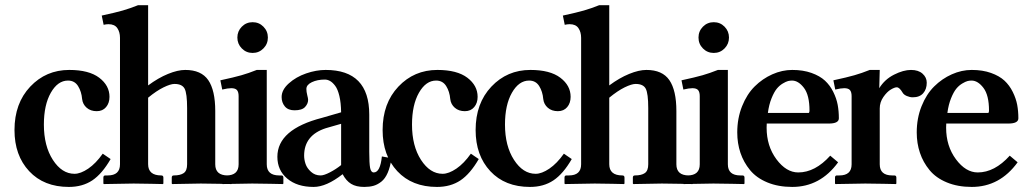

<svg xmlns="http://www.w3.org/2000/svg" viewBox="-20 -718 3998 750"><path d="M412.1 -96.7Q378.9 -39.1 340.6 -13.4Q302.2 12.2 249 12.2Q151.4 12.2 94 -49.3Q36.6 -110.8 36.6 -210Q36.6 -314.5 98.1 -379.6Q159.7 -444.8 250.5 -444.8Q327.6 -444.8 367.7 -414.3Q407.7 -383.8 407.7 -339.8Q407.7 -315.4 394.3 -299.6Q380.9 -283.7 357.9 -283.7Q334 -283.7 318.6 -297.1Q303.2 -310.5 300.8 -331.1Q298.3 -360.4 284.9 -381.8Q271.5 -403.3 245.6 -403.3Q205.6 -403.3 178.5 -355.7Q151.4 -308.1 151.4 -231.4Q151.4 -147.9 186.5 -93.5Q221.7 -39.1 271 -39.1Q294.9 -39.1 324.7 -59.3Q354.5 -79.6 381.3 -117.7Z M558.6 -76.7Q558.6 -32.7 609.9 -32.7Q618.2 -32.7 618.2 -24.4V-1L616.2 1L571.3 0Q526.4 -1 502 -1L385.7 1L383.8 -1V-24.4Q383.8 -32.7 391.6 -32.7H400.9Q448.7 -32.7 448.7 -76.2V-570.3Q448.7 -592.8 438.2 -608.2Q427.7 -623.5 403.8 -623.5Q395 -623.5 384.8 -621.1L377.4 -657.2Q431.6 -668.9 459.7 -677Q487.8 -685.1 519.5 -697.8H558.6V-384.3Q598.1 -413.6 636.2 -429.2Q674.3 -444.8 703.6 -444.8Q766.1 -444.8 793.5 -405Q820.8 -365.2 820.8 -284.2V-76.2Q820.8 -32.7 869.6 -32.7H877.4Q885.7 -32.7 885.7 -24.4V-1L883.8 1L835.9 0Q788.6 -1 764.2 -1L652.8 1L650.9 -1V-24.4Q650.9 -32.7 658.7 -32.7Q684.6 -32.7 697.8 -42Q710.9 -51.3 710.9 -76.2V-295.4Q710.9 -353 701.2 -371.6Q691.4 -390.1 661.6 -390.1Q646 -390.1 618.7 -376.7Q591.3 -363.3 558.6 -336.4Z M1022 -76.2Q1022 -32.7 1070.8 -32.7H1078.6Q1086.9 -32.7 1086.9 -24.4V-1L1085 1L1037.1 0Q989.7 -1 965.3 -1L849.1 1L847.2 -1V-24.4Q847.2 -32.7 855 -32.7H864.3Q912.1 -32.7 912.1 -76.2V-342.3Q912.1 -358.4 905.8 -366Q899.4 -373.5 883.3 -373.5Q870.1 -373.5 848.1 -368.2L840.8 -404.3Q895 -416 923.1 -424.1Q951.2 -432.1 982.9 -444.8H1022ZM924.6 -528.8Q907.2 -546.4 907.2 -571.3Q907.2 -596.2 924.6 -613.8Q941.9 -631.3 966.8 -631.3Q991.7 -631.3 1009 -613.8Q1026.4 -596.2 1026.4 -571.3Q1026.4 -546.4 1009 -528.8Q991.7 -511.2 966.8 -511.2Q941.9 -511.2 924.6 -528.8Z M1402.8 12.2Q1371.1 12.2 1351.6 0.2Q1332 -11.7 1318.4 -37.6Q1254.9 12.2 1205.1 12.2Q1140.6 12.2 1102.1 -20.3Q1063.5 -52.7 1063.5 -105.5Q1063.5 -212.9 1238.3 -257.8L1312.5 -279.3Q1312 -316.4 1305.7 -343Q1299.3 -369.6 1289.3 -382.8Q1279.3 -396 1269.3 -401.6Q1259.3 -407.2 1249 -407.2Q1219.7 -407.2 1198.2 -397Q1176.8 -386.7 1176.8 -370.6Q1176.8 -359.4 1180.2 -346.2Q1183.6 -333 1183.6 -328.1Q1183.6 -313 1171.6 -300Q1159.7 -287.1 1130.4 -287.1Q1105.5 -287.1 1092.8 -302.2Q1080.1 -317.4 1080.1 -338.9Q1080.1 -367.2 1108.2 -392.3Q1136.2 -417.5 1175.8 -431.2Q1215.3 -444.8 1252 -444.8Q1422.4 -444.8 1422.4 -270.5V-125Q1422.4 -79.6 1425.8 -62Q1429.2 -44.4 1439.9 -44.4Q1465.3 -44.4 1471.7 -106.9L1509.3 -100.1Q1504.4 -65.9 1494.4 -43Q1484.4 -20 1469.5 -8.3Q1454.6 3.4 1439 7.8Q1423.3 12.2 1402.8 12.2ZM1312.5 -73.2V-234.4L1252.9 -217.3Q1168 -189.9 1168 -109.9Q1168 -94.2 1173.6 -77.6Q1179.2 -61 1194.8 -46.9Q1210.4 -32.7 1232.4 -32.7Q1245.6 -32.7 1269 -44.9Q1292.5 -57.1 1312.5 -73.2Z M1850.1 -96.7Q1816.9 -39.1 1778.6 -13.4Q1740.2 12.2 1687 12.2Q1589.4 12.2 1532 -49.3Q1474.6 -110.8 1474.6 -210Q1474.6 -314.5 1536.1 -379.6Q1597.7 -444.8 1688.5 -444.8Q1765.6 -444.8 1805.7 -414.3Q1845.7 -383.8 1845.7 -339.8Q1845.7 -315.4 1832.3 -299.6Q1818.8 -283.7 1795.9 -283.7Q1772 -283.7 1756.6 -297.1Q1741.2 -310.5 1738.8 -331.1Q1736.3 -360.4 1722.9 -381.8Q1709.5 -403.3 1683.6 -403.3Q1643.6 -403.3 1616.5 -355.7Q1589.4 -308.1 1589.4 -231.4Q1589.4 -147.9 1624.5 -93.5Q1659.7 -39.1 1709 -39.1Q1732.9 -39.1 1762.7 -59.3Q1792.5 -79.6 1819.3 -117.7Z M2213.4 -96.7Q2180.2 -39.1 2141.8 -13.4Q2103.5 12.2 2050.3 12.2Q1952.6 12.2 1895.3 -49.3Q1837.9 -110.8 1837.9 -210Q1837.9 -314.5 1899.4 -379.6Q1960.9 -444.8 2051.8 -444.8Q2128.9 -444.8 2168.9 -414.3Q2209 -383.8 2209 -339.8Q2209 -315.4 2195.6 -299.6Q2182.1 -283.7 2159.2 -283.7Q2135.3 -283.7 2119.9 -297.1Q2104.5 -310.5 2102.1 -331.1Q2099.6 -360.4 2086.2 -381.8Q2072.8 -403.3 2046.9 -403.3Q2006.8 -403.3 1979.7 -355.7Q1952.6 -308.1 1952.6 -231.4Q1952.6 -147.9 1987.8 -93.5Q2022.9 -39.1 2072.3 -39.1Q2096.2 -39.1 2126 -59.3Q2155.8 -79.6 2182.6 -117.7Z M2359.9 -76.7Q2359.9 -32.7 2411.1 -32.7Q2419.4 -32.7 2419.4 -24.4V-1L2417.5 1L2372.6 0Q2327.6 -1 2303.2 -1L2187 1L2185.1 -1V-24.4Q2185.1 -32.7 2192.9 -32.7H2202.1Q2250 -32.7 2250 -76.2V-570.3Q2250 -592.8 2239.5 -608.2Q2229 -623.5 2205.1 -623.5Q2196.3 -623.5 2186 -621.1L2178.7 -657.2Q2232.9 -668.9 2261 -677Q2289.1 -685.1 2320.8 -697.8H2359.9V-384.3Q2399.4 -413.6 2437.5 -429.2Q2475.6 -444.8 2504.9 -444.8Q2567.4 -444.8 2594.7 -405Q2622.1 -365.2 2622.1 -284.2V-76.2Q2622.1 -32.7 2670.9 -32.7H2678.7Q2687 -32.7 2687 -24.4V-1L2685.1 1L2637.2 0Q2589.8 -1 2565.4 -1L2454.1 1L2452.1 -1V-24.4Q2452.1 -32.7 2460 -32.7Q2485.8 -32.7 2499 -42Q2512.2 -51.3 2512.2 -76.2V-295.4Q2512.2 -353 2502.4 -371.6Q2492.7 -390.1 2462.9 -390.1Q2447.3 -390.1 2419.9 -376.7Q2392.6 -363.3 2359.9 -336.4Z M2823.2 -76.2Q2823.2 -32.7 2872.1 -32.7H2879.9Q2888.2 -32.7 2888.2 -24.4V-1L2886.2 1L2838.4 0Q2791 -1 2766.6 -1L2650.4 1L2648.4 -1V-24.4Q2648.4 -32.7 2656.2 -32.7H2665.5Q2713.4 -32.7 2713.4 -76.2V-342.3Q2713.4 -358.4 2707 -366Q2700.7 -373.5 2684.6 -373.5Q2671.4 -373.5 2649.4 -368.2L2642.1 -404.3Q2696.3 -416 2724.4 -424.1Q2752.4 -432.1 2784.2 -444.8H2823.2ZM2725.8 -528.8Q2708.5 -546.4 2708.5 -571.3Q2708.5 -596.2 2725.8 -613.8Q2743.2 -631.3 2768.1 -631.3Q2793 -631.3 2810.3 -613.8Q2827.6 -596.2 2827.6 -571.3Q2827.6 -546.4 2810.3 -528.8Q2793 -511.2 2768.1 -511.2Q2743.2 -511.2 2725.8 -528.8Z M2979.5 -276.9H3139.6Q3142.1 -279.3 3142.1 -286.1Q3142.1 -346.2 3120.4 -374.8Q3098.6 -403.3 3073.7 -403.3Q3066.4 -403.3 3058.3 -401.4Q3050.3 -399.4 3037.6 -391.8Q3024.9 -384.3 3014.4 -371.6Q3003.9 -358.9 2993.9 -334.2Q2983.9 -309.6 2979.5 -276.9ZM3223.1 -109.9 3253.9 -84Q3184.1 12.2 3074.7 12.2Q3020 12.2 2977.5 -5.4Q2935.1 -22.9 2909.9 -53.5Q2884.8 -84 2872.3 -121.1Q2859.9 -158.2 2859.9 -200.7Q2859.9 -255.9 2878.7 -303Q2897.5 -350.1 2928 -380.4Q2958.5 -410.6 2996.8 -427.7Q3035.2 -444.8 3074.7 -444.8Q3117.2 -444.8 3149.9 -433.1Q3182.6 -421.4 3202.4 -403.1Q3222.2 -384.8 3234.9 -359.1Q3247.6 -333.5 3252.2 -308.6Q3256.8 -283.7 3256.8 -255.9Q3256.8 -235.4 3217.3 -235.4H2975.1Q2974.6 -230.5 2974.6 -219.2Q2974.6 -147.5 3012.9 -95.9Q3051.3 -44.4 3098.1 -44.4Q3164.1 -44.4 3223.1 -109.9Z M3416.5 -444.8 3414.6 -373.5Q3435.5 -407.7 3472.2 -426.3Q3508.8 -444.8 3538.6 -444.8Q3567.4 -444.8 3583.7 -430.2Q3600.1 -415.5 3600.1 -395Q3600.1 -369.6 3586.2 -353.8Q3572.3 -337.9 3545.4 -337.9Q3534.2 -337.9 3522.2 -343Q3510.3 -348.1 3505.9 -356Q3493.7 -377 3482.9 -377Q3474.6 -377 3459.7 -368.2Q3444.8 -359.4 3430.7 -339.1Q3416.5 -318.8 3416.5 -294.4V-76.2Q3416.5 -32.7 3465.3 -32.7H3473.1Q3481.4 -32.7 3481.4 -24.4V-1L3479.5 1L3431.6 0Q3384.3 -1 3359.9 -1L3243.7 1L3241.7 -1V-24.4Q3241.7 -32.7 3249.5 -32.7H3258.8Q3306.6 -32.7 3306.6 -76.2V-342.3Q3306.6 -358.4 3300.3 -366Q3293.9 -373.5 3277.8 -373.5Q3264.6 -373.5 3242.7 -368.2L3235.4 -404.3Q3289.6 -416 3317.6 -424.1Q3345.7 -432.1 3377.4 -444.8Z M3680.7 -276.9H3840.8Q3843.3 -279.3 3843.3 -286.1Q3843.3 -346.2 3821.5 -374.8Q3799.8 -403.3 3774.9 -403.3Q3767.6 -403.3 3759.5 -401.4Q3751.5 -399.4 3738.8 -391.8Q3726.1 -384.3 3715.6 -371.6Q3705.1 -358.9 3695.1 -334.2Q3685.1 -309.6 3680.7 -276.9ZM3924.3 -109.9 3955.1 -84Q3885.3 12.2 3775.9 12.2Q3721.2 12.2 3678.7 -5.4Q3636.2 -22.9 3611.1 -53.5Q3585.9 -84 3573.5 -121.1Q3561 -158.2 3561 -200.7Q3561 -255.9 3579.8 -303Q3598.6 -350.1 3629.2 -380.4Q3659.7 -410.6 3698 -427.7Q3736.3 -444.8 3775.9 -444.8Q3818.4 -444.8 3851.1 -433.1Q3883.8 -421.4 3903.6 -403.1Q3923.3 -384.8 3936 -359.1Q3948.7 -333.5 3953.4 -308.6Q3958 -283.7 3958 -255.9Q3958 -235.4 3918.5 -235.4H3676.3Q3675.8 -230.5 3675.8 -219.2Q3675.8 -147.5 3714.1 -95.9Q3752.4 -44.4 3799.3 -44.4Q3865.2 -44.4 3924.3 -109.9Z"/></svg>

Font: LL2
Style: Bold
Weight: 700
Designer: Philipp H. Poll
Foundry: Philipp H. Poll
Version: Version 2.7.x